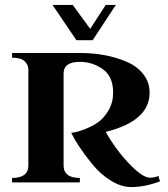

<svg xmlns="http://www.w3.org/2000/svg" viewBox="-20 -740 683 779"><path d="M623 -26 629 -4Q567 19 512 19Q472 19 430 -7Q388 -33 356 -72Q324 -111 302.5 -143.5Q281 -176 269 -201Q276 -202 287.5 -204Q299 -206 328 -217.5Q357 -229 379.5 -245Q402 -261 420.5 -292.5Q439 -324 439 -364Q439 -430 397 -459.5Q355 -489 304 -489Q238 -489 238 -442V-69Q238 -18 304 -18V0H29V-18Q95 -18 95 -69V-458Q95 -477 80 -491.5Q65 -506 29 -506V-525H304Q359 -525 408 -515.5Q457 -506 498 -487.5Q539 -469 563 -437Q587 -405 587 -364Q587 -249 409 -205Q448 -135 503 -77Q558 -19 589 -19Q606 -19 623 -26ZM290 -577 193 -720H275L346 -623L409 -720H450L356 -577Z"/></svg>

Font: Uncial Antiqua
Style: Regular
Weight: 400
Designer: Astigmatic (AOETI)
Foundry: Astigmatic (AOETI)
Version: Version 1.000